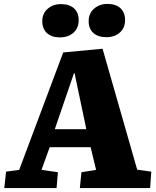

<svg xmlns="http://www.w3.org/2000/svg" viewBox="-20 -961 797 981"><path d="M504 -712 681 -94 753 -84 747 0H388L396 -81L471 -93L443 -209H234L192 -93L276 -81L269 0H2L11 -84L78 -93L303 -693ZM260 -301H421L361 -587H358ZM433 -853Q433 -893 461 -917Q489 -941 529 -941Q572 -941 595.5 -919Q619 -897 619 -858Q619 -818 592 -794.5Q565 -771 524 -771Q481 -771 457 -792.5Q433 -814 433 -853ZM196 -853Q196 -892 223.5 -916Q251 -940 291 -940Q334 -940 358 -918.5Q382 -897 382 -858Q382 -817 355 -793.5Q328 -770 286 -770Q244 -770 220 -792Q196 -814 196 -853Z"/></svg>

Font: Literata 12pt ExtraBold
Style: Italic
Weight: 800
Italic angle: -2°
Designer: Latin by Veronika Burian and Jose Scaglione. Greek by Irene Vlachou. Cyrillic by Vera Evstafieva
Foundry: TypeTogether
Version: Version 3.002